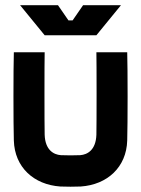

<svg xmlns="http://www.w3.org/2000/svg" viewBox="-20 -700 540 735"><path d="M467 -500H349C350 -468 350 -216 349 -184C347 -126 315 -108 287 -106C269 -105 231 -105 213 -106C185 -108 153 -126 151 -184C150 -216 150 -468 151 -500H33C31 -437 31 -225 33 -162C36 -60 109 7 211 14C229 15 271 15 289 14C391 7 464 -60 467 -162C469 -225 469 -437 467 -500ZM57 -680 151 -565H349L443 -680H298L258 -622H242L202 -680Z"/></svg>

Font: Fervojo
Style: Bold
Weight: 700
Designer: kohakuno
Version: ver.1.0